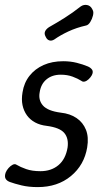

<svg xmlns="http://www.w3.org/2000/svg" viewBox="-33 -757 421 784"><path d="M121 7Q84 7 55 0Q26 -7 7 -14Q-6 -19 -10.5 -28Q-15 -37 -10 -52Q-6 -62 2 -71Q10 -80 19 -84.5Q28 -89 35 -84Q50 -75 74 -66.5Q98 -58 132 -58Q176 -58 205.5 -82.5Q235 -107 243 -155Q248 -192 229.5 -214Q211 -236 158 -243Q131 -246 110.5 -257Q90 -268 77 -286Q64 -304 59 -327.5Q54 -351 59 -380Q65 -419 87.5 -447.5Q110 -476 145 -491.5Q180 -507 225 -507Q255 -507 280.5 -500.5Q306 -494 325 -486Q337 -481 343 -472.5Q349 -464 342 -450Q337 -441 329 -433.5Q321 -426 313 -424Q305 -422 299 -427Q285 -436 263.5 -444Q242 -452 215 -452Q180 -452 157 -433Q134 -414 129 -380Q123 -348 142.5 -326Q162 -304 215 -297Q253 -293 279.5 -275Q306 -257 318 -227Q330 -197 323 -155Q311 -83 256.5 -38Q202 7 121 7ZM189 -596Q178 -589 168.5 -592Q159 -595 154 -606L153 -608Q147 -619 151 -628.5Q155 -638 167 -646Q199 -664 231.5 -684.5Q264 -705 297 -731Q309 -739 322.5 -736.5Q336 -734 343 -721L346 -715Q350 -707 346.5 -693Q343 -679 335.5 -667Q328 -655 319 -653Q279 -644 246 -628.5Q213 -613 189 -596Z"/></svg>

Font: Winky Sans Light
Style: Italic
Weight: 300
Italic angle: -8.97852°
Designer: Simon Atzbach
Foundry: typofactur
Version: Version 1.205